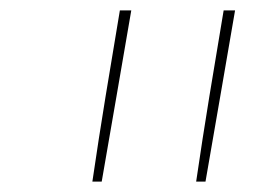

<svg xmlns="http://www.w3.org/2000/svg" viewBox="-20 -792 540 370"><path d="M358 -442Q370 -524 383.5 -606.5Q397 -689 411 -772H433Q419 -689 404.5 -606.5Q390 -524 376 -442ZM158 -442Q170 -524 183.5 -606.5Q197 -689 211 -772H233Q219 -689 204.5 -606.5Q190 -524 176 -442Z"/></svg>

Font: Iosevka Curly Thin
Style: Italic
Weight: 100
Italic angle: -9°
Monospace: yes
Designer: Belleve Invis
Foundry: Belleve Invis
Version: Version 22.1.2; ttfautohint (v1.8.4)